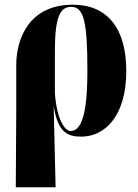

<svg xmlns="http://www.w3.org/2000/svg" viewBox="-20 -570 585 815"><path d="M47 225H216L208 -114H209C227 -6 269 10 325 10C428 10 516 -81 516 -268C516 -455 432 -550 289 -550C101 -550 49 -402 49 -295V-94ZM280 -14C254 -14 221 -65 213 -174V-353C213 -495 234 -541 282 -541C336 -541 351 -478 351 -270C351 -121 335 -14 280 -14Z"/></svg>

Font: Noto Serif Display ExtraCondensed Black
Style: Regular
Weight: 900
Width: 2
Designer: Monotype Design Team
Foundry: Monotype Imaging Inc.
Version: Version 2.009